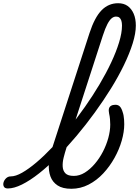

<svg xmlns="http://www.w3.org/2000/svg" viewBox="-208 -1154 864 1193"><path d="M-159 17Q-178 17 -184 5.5Q-190 -6 -186 -20.5Q-182 -35 -170 -46.5Q-158 -58 -141 -58Q-111 -58 -70.5 -81Q-30 -104 18 -144.5Q66 -185 117.5 -239.5Q169 -294 220.5 -358Q272 -422 320.5 -491Q369 -560 410.5 -630Q452 -700 483 -766Q514 -832 532 -891Q550 -950 550 -995Q550 -1011 562.5 -1019Q575 -1027 592.5 -1027Q610 -1027 623 -1019Q636 -1011 636 -995Q636 -947 616.5 -884.5Q597 -822 562.5 -750.5Q528 -679 481.5 -604Q435 -529 380.5 -454Q326 -379 267.5 -309.5Q209 -240 150 -180.5Q91 -121 34.5 -76.5Q-22 -32 -71.5 -7.5Q-121 17 -159 17ZM235 19Q181 19 149.5 -2Q118 -23 105.5 -57.5Q93 -92 95.5 -134.5Q98 -177 112 -221L348 -948Q380 -1046 423 -1090Q466 -1134 526 -1134Q561 -1134 585 -1117Q609 -1100 622.5 -1069Q636 -1038 636 -995Q636 -976 623 -967Q610 -958 592.5 -958Q575 -958 562.5 -967Q550 -976 550 -995Q550 -1013 546 -1025.5Q542 -1038 534 -1044.5Q526 -1051 513 -1051Q499 -1051 486 -1040.5Q473 -1030 459.5 -1004.5Q446 -979 431 -933L204 -233Q195 -205 187.5 -175Q180 -145 181.5 -119Q183 -93 198.5 -77Q214 -61 251 -61Q286 -61 319 -81.5Q352 -102 381 -136Q410 -170 431.5 -211.5Q453 -253 465 -297Q477 -341 477 -380Q477 -395 475.5 -413Q474 -431 470 -448Q466 -467 469 -479Q472 -491 482.5 -497Q493 -503 509 -503Q527 -503 537.5 -491.5Q548 -480 555 -455Q558 -447 560 -435Q562 -423 563 -410Q564 -397 564 -382Q564 -335 548.5 -280.5Q533 -226 503.5 -173Q474 -120 433.5 -76.5Q393 -33 342.5 -7Q292 19 235 19Z"/></svg>

Font: Playwrite CU
Style: Regular
Weight: 400
Designer: Veronika Burian, José Scaglione
Foundry: TypeTogether
Version: Version 1.002